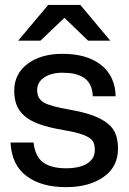

<svg xmlns="http://www.w3.org/2000/svg" viewBox="-20 -752 525 784"><path d="M249 12.2Q148.9 12.2 88.4 -33Q27.8 -78.1 22.9 -169.9H117.2Q123 -113.8 155.5 -89.4Q188 -64.9 250 -64.9Q305.2 -64.9 336.2 -84.5Q367.2 -104 367.2 -139.2Q367.2 -163.1 358.6 -176.3Q350.1 -189.5 322 -200.7Q293.9 -211.9 237.8 -221.2Q179.2 -231 139.6 -245.4Q100.1 -259.8 78.1 -280.3Q56.2 -300.8 47.1 -325Q38.1 -349.1 38.1 -381.8Q38.1 -450.2 92.5 -491.2Q147 -532.2 234.9 -532.2Q335.9 -532.2 393.3 -486.3Q450.7 -440.4 452.1 -358.9H358.9Q357.9 -386.7 347.9 -406Q337.9 -425.3 320.6 -435.8Q303.2 -446.3 282.5 -450.7Q261.7 -455.1 234.9 -455.1Q189.9 -455.1 160.9 -436Q131.8 -417 131.8 -383.8Q131.8 -349.6 158.4 -333.7Q185.1 -317.9 265.1 -304.2Q341.3 -291 384.8 -269.5Q428.2 -248 445.1 -219Q461.9 -189.9 461.9 -145Q461.9 -70.8 402.8 -29.3Q343.8 12.2 249 12.2ZM54.2 -585.9 176.8 -731.9H308.1L430.2 -585.9H339.8L243.2 -679.2L145 -585.9Z"/></svg>

Font: Aspekta 450
Style: Regular
Weight: 450
Designer: Ivo Dolenc
Version: Version 2.000